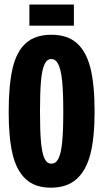

<svg xmlns="http://www.w3.org/2000/svg" viewBox="-20 -827 462 858"><path d="M18.8 -325.3Q18.8 -448.5 36.6 -523Q54.3 -597.5 96 -634.6Q137.7 -671.7 209.3 -671.7Q281.2 -671.7 323.3 -634.3Q365.5 -597 384.1 -523Q402.7 -449 402.7 -327.3Q402.7 -212.5 384.1 -139.2Q365.5 -65.8 322.5 -27.1Q279.5 11.7 207.2 11.7Q136.3 11.7 94.9 -26.8Q53.5 -65.3 36.2 -138.3Q18.8 -211.3 18.8 -325.3ZM262.8 -328.5Q262.8 -415.3 257.6 -465.9Q252.3 -516.5 240.5 -539.8Q228.7 -563.2 209 -563.2Q190.2 -563.2 179.1 -540Q168 -516.8 163.3 -466.2Q158.7 -415.5 158.7 -328.7Q158.7 -241 163.3 -191.2Q168 -141.5 178.9 -118.6Q189.8 -95.7 209.8 -95.7Q229.7 -95.7 241.2 -118.4Q252.8 -141.2 257.8 -191.2Q262.8 -241.3 262.8 -328.5ZM111.3 -806.8H310.2V-712.2H111.3Z"/></svg>

Font: Bricolage Grotesque 96pt Condensed ExBd
Style: Regular
Weight: 800
Width: 3
Designer: Mathieu Triay
Foundry: Atelier Triay
Version: Version 1.001;Glyphs 3.2 (3207)